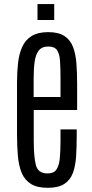

<svg xmlns="http://www.w3.org/2000/svg" viewBox="-20 -896 442 925"><path d="M210 8.8Q159.2 8.8 129.2 -9.8Q99.1 -28.3 84.7 -62.7Q70.3 -97.2 66.2 -144.5Q62 -191.9 62 -248.5V-498Q62 -549.8 67.1 -594Q72.3 -638.2 87.6 -671.4Q103 -704.6 133.1 -722.9Q163.1 -741.2 212.4 -741.2Q262.2 -741.2 290.5 -722.4Q318.8 -703.6 331.8 -669.9Q344.7 -636.2 348.1 -590.8Q351.6 -545.4 351.6 -492.7V-366.2H142.6V-218.8Q142.6 -139.2 153.1 -99.9Q163.6 -60.5 209.5 -60.5Q239.3 -60.5 252 -79.3Q264.6 -98.1 268.1 -133.1Q271.5 -168 271.5 -216.3V-272.5H349.6V-246.6Q349.6 -190.4 346.7 -143.8Q343.8 -97.2 331.3 -63Q318.8 -28.8 290 -10Q261.2 8.8 210 8.8ZM142.1 -428.7H271.5V-522Q271.5 -570.8 269 -604.2Q266.6 -637.7 254.4 -654.8Q242.2 -671.9 212.9 -671.9Q182.1 -671.9 167 -652.8Q151.9 -633.8 147 -599.4Q142.1 -564.9 142.1 -518.6ZM160.6 -799.8V-876.5H241.2V-799.8Z"/></svg>

Font: Antonio ExtraLight
Style: Regular
Weight: 250
Designer: Vernon Adams
Foundry: Vernon Adams
Version: Version 1.002